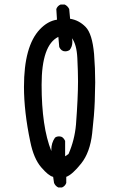

<svg xmlns="http://www.w3.org/2000/svg" viewBox="-20 -784 540 849"><path d="M254 45H238Q225 39 219 25L215 -2Q195 -6 162 -44.5Q129 -83 114 -157Q86 -290 86 -400Q86 -580 156 -654Q191 -691 232 -697L229 -744Q234 -758 248 -764H266Q279 -758 286 -744L290 -701Q329 -695 358.5 -665Q388 -635 396 -545Q401 -482 401 -420Q401 -393 399 -335.5Q397 -278 387.5 -194Q378 -110 339 -61Q300 -12 273 -2V25Q268 39 254 45ZM268 -93 283 -103Q310 -165 316 -233Q325 -353 325 -425Q325 -465 322 -526.5Q319 -588 298 -615Q300 -607 300 -599Q300 -578 288 -563Q279 -557 268 -557Q251 -557 242 -576L238 -621Q164 -585 164 -409Q164 -223 207 -116V-123Q207 -152 223 -175Q230 -181 242 -181Q259 -181 268 -161Z"/></svg>

Font: Xiaolai SC
Style: Regular
Weight: 400
Designer: Nozomi Seto 瀬戸のぞみ
Version: Version 3.11;December 4, 2020;FontCreator 13.0.0.2613 64-bit